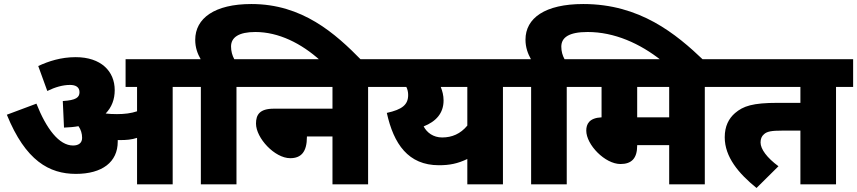

<svg xmlns="http://www.w3.org/2000/svg" viewBox="-20 -916 4259 954"><path d="M565 -212C565 -215 565 -218 565 -220C569 -220 574 -220 578 -220C607 -220 634 -222 661 -231V0H838V-484H923V-622H604V-484H661V-363C631 -353 599 -349 561 -349C539 -349 521 -350 505 -352C535 -383 550 -422 550 -468C550 -562 482 -632 356 -632C283 -632 222 -612 170 -588L215 -464C254 -483 292 -494 328 -494C355 -494 375 -484 375 -458C375 -432 358 -418 292 -414L298 -282C324 -283 348 -285 370 -289C382 -272 388 -252 388 -231C388 -206 371 -193 343 -193C273 -193 210 -277 161 -401L14 -346C107 -117 225 -52 357 -52C488 -52 565 -111 565 -212Z M978 -484V0H1155V-484H1240V-622H1144C1134 -640 1128 -662 1128 -685C1128 -730 1166 -757 1249 -757C1364 -757 1477 -701 1572 -615H1778C1645 -751 1482 -896 1229 -896C1046 -896 950 -825 950 -718C950 -679 962 -648 977 -622H908V-484Z M1225 -622V-484H1632V-376H1341C1270 -376 1252 -346 1252 -302C1252 -230 1345 -130 1422 -130C1477 -130 1505 -162 1505 -236V-238H1632V0H1809V-484H1894V-622Z M2564 -622H1879V-484H1999C2005 -472 2008 -459 2008 -444C2008 -396 1979 -372 1902 -355C1936 -201 2008 -95 2161 -95C2214 -95 2254 -103 2302 -126V0H2479V-484H2564ZM2085 -288C2146 -312 2184 -353 2184 -417C2184 -442 2178 -464 2170 -484H2302V-292C2268 -251 2226 -233 2177 -233C2133 -233 2101 -257 2085 -288Z M2619 -484V0H2796V-484H2881V-622H2785C2775 -640 2769 -661 2769 -684C2769 -730 2807 -757 2900 -757C3033 -757 3160 -700 3267 -615H3478C3338 -749 3159 -896 2878 -896C2688 -896 2591 -826 2591 -719C2591 -680 2603 -649 2618 -622H2549V-484Z M3482 -484H3567V-622H2866V-484H2969V-333C2907 -330 2893 -299 2893 -267C2893 -197 2986 -101 3063 -101C3118 -101 3146 -129 3146 -193V-195H3305V0H3482ZM3305 -484V-333H3146V-484Z M4134 -484H4219V-622H3552V-484H3957V-405H3845C3719 -405 3673 -389 3632 -354C3601 -327 3581 -289 3581 -234C3581 -136 3650 -54 3739 18L3848 -90C3791 -132 3759 -175 3759 -208C3759 -225 3764 -239 3776 -249C3791 -263 3814 -267 3867 -267H3957V0H4134Z"/></svg>

Font: Noto Sans Black
Style: Italic
Weight: 900
Italic angle: -12°
Designer: Monotype Design Team
Foundry: Monotype Imaging Inc.
Version: Version 2.013